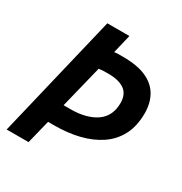

<svg xmlns="http://www.w3.org/2000/svg" viewBox="-163 -814 886 935"><g transform="rotate(30 280.0 -346.5)"><path d="M6 0 172 -693H296L271 -588Q282 -590 295.5 -590Q309 -590 320 -590Q402 -590 452 -567Q502 -544 525.5 -502Q549 -460 549 -405Q549 -332 522 -280.5Q495 -229 446.5 -196.5Q398 -164 334.5 -148.5Q271 -133 196 -133H162L129 0ZM187 -241H226Q271 -241 307 -250.5Q343 -260 369 -278Q395 -296 408.5 -324Q422 -352 422 -388Q422 -412 414.5 -430Q407 -448 391.5 -459.5Q376 -471 353 -477Q330 -483 298 -483Q285 -483 272 -482.5Q259 -482 246 -480Z"/></g></svg>

Font: Ubuntu Sans Mono SemiBold
Style: Italic
Weight: 600
Italic angle: -13.5°
Monospace: yes
Designer: Dalton Maag Ltd
Foundry: Dalton Maag Ltd
Version: Version 1.006